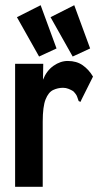

<svg xmlns="http://www.w3.org/2000/svg" viewBox="-20 -716 390 737"><path d="M38 -471H146L145 -410Q159 -445 185.5 -463.5Q212 -482 240 -482Q274 -482 297.5 -465.5Q321 -449 337 -422L293 -334L289 -325L282 -328Q279 -336 276 -345Q273 -354 261 -366Q253 -371 243 -375Q233 -379 222 -379Q202 -379 184 -370.5Q166 -362 155 -334.5Q144 -307 144 -249V1H38ZM130 -499 45 -650 136 -696 197 -530ZM259 -499 174 -650 265 -696 326 -530Z"/></svg>

Font: Inconsolata ExtraCondensed Black
Style: Regular
Weight: 900
Width: 2
Monospace: yes
Designer: Raph Levien, Cyreal, Brenton Simpson
Foundry: Raph Levien, Cyreal, Google
Version: Version 3.001; ttfautohint (v1.8.2.53-6de2)